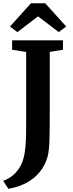

<svg xmlns="http://www.w3.org/2000/svg" viewBox="-40 -996 455 1204"><path d="M-20 138Q5 129.5 28.8 112.8Q52.5 96 72.2 70.2Q92 44.5 103.5 9.5Q111 -13 115.2 -40.2Q119.5 -67.5 121.8 -107.5Q124 -147.5 124 -205.5V-670L36 -684V-743H355V-684L272 -670.5V-274Q272 -183.5 270.2 -118.8Q268.5 -54 259 -16Q244.5 38 210.8 80.5Q177 123 126.2 150.2Q75.5 177.5 12.5 188ZM69 -794.5 22.5 -829.5 154 -975.5H243.5L375 -830L328.5 -794.5L198.5 -893.5Z"/></svg>

Font: Merriweather 28pt
Style: Bold
Weight: 700
Version: Version 2.100